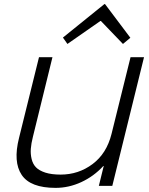

<svg xmlns="http://www.w3.org/2000/svg" viewBox="-20 -910 728 940"><path d="M685.1 -629.9 529.8 0H463.9L487.8 -97.2H485.8Q439.5 -46.9 378.4 -18.6Q317.4 9.8 252 9.8Q128.9 9.8 86.2 -53.7Q43.5 -117.2 73.2 -234.9L170.9 -629.9H236.8L141.1 -240.2Q132.8 -207.5 130.9 -181.9Q128.9 -156.2 134.8 -131.6Q140.6 -106.9 156.2 -90.8Q171.9 -74.7 202.1 -64.9Q232.4 -55.2 276.9 -55.2Q364.3 -55.2 433.1 -106.7Q502 -158.2 525.9 -253.9L619.1 -629.9ZM494.1 -890.1 618.2 -725.1 582 -694.8 474.1 -807.1H471.2L310.1 -694.8L288.1 -726.1L491.2 -890.1Z"/></svg>

Font: Sinkin Sans 300 Light Italic
Style: Regular
Weight: 300
Italic angle: -112°
Designer: Keith Bates
Foundry: K-Type
Version: Sinkin Sans (version 1.0)  by Keith Bates   •   © 2014   www